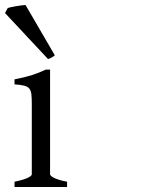

<svg xmlns="http://www.w3.org/2000/svg" viewBox="-24 -747 599 767"><path d="M176 -51V-469H159C123 -452 91 -441 34 -430V-410C101 -405 103 -396 103 -327V-51C103 -45 92 -33 34 -21V0H244V-21C190 -31 176 -45 176 -51ZM195 -526 78 -727C64 -727 13 -718 7 -715L-4 -695L168 -511C179 -515 187 -519 195 -526Z"/></svg>

Font: Temporarium
Style: Regular
Weight: 400
Version: Version 1.1